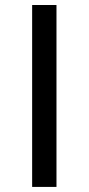

<svg xmlns="http://www.w3.org/2000/svg" viewBox="-20 -735 349 755"><path d="M202.1 0H106.4V-715.3H202.1Z"/></svg>

Font: Proza Libre
Style: Regular
Weight: 400
Designer: Jasper de Waard
Foundry: Jasper de Waard
Version: Version 1.001; ttfautohint (v1.4.1.8-43bc)